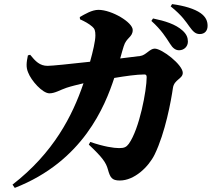

<svg xmlns="http://www.w3.org/2000/svg" viewBox="-20 -846 1040 936"><path d="M566 -561C573 -586 578 -605 583 -620C596 -664 627 -664 627 -700C627 -737 525 -798 460 -798C428 -798 394 -777 369 -763L370 -752C392 -742 413 -731 430 -716C442 -706 445 -695 445 -673C445 -646 433 -595 419 -545C320 -534 233 -525 212 -525C174 -525 153 -547 127 -579L116 -576C109 -542 106 -519 117 -493C132 -453 187 -391 221 -391C248 -391 274 -408 304 -418C328 -426 358 -433 387 -440C333 -281 241 -101 41 54L52 70C385 -60 492 -329 537 -466C591 -475 646 -483 684 -483C691 -483 695 -480 695 -470C695 -406 660 -218 608 -145C596 -129 586 -124 561 -124C535 -124 487 -131 420 -154L413 -141C480 -78 497 -53 506 -20C517 19 525 34 564 34C635 34 704 -32 734 -93C786 -200 814 -355 823 -417C829 -459 871 -461 871 -491C871 -530 770 -609 734 -609C710 -609 691 -576 663 -573ZM718 -744C767 -700 790 -662 808 -634C822 -611 836 -601 853 -601C878 -601 896 -620 896 -643C896 -662 890 -679 870 -697C836 -728 784 -744 726 -756ZM812 -815C868 -770 887 -739 903 -717C921 -692 933 -680 954 -680C978 -680 992 -696 992 -720C992 -744 983 -764 958 -782C928 -803 879 -818 819 -826Z"/></svg>

Font: Noto Serif TC Black
Style: Regular
Weight: 900
Version: Version 1.001;PS 1.001;hotconv 16.6.54;makeotf.lib2.5.65590